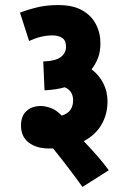

<svg xmlns="http://www.w3.org/2000/svg" viewBox="-20 -652 514 759"><path d="M59 -602Q93 -615 129.5 -623.5Q166 -632 210 -632Q268 -632 304.5 -611.5Q341 -591 359 -556.5Q377 -522 377 -481Q377 -447 367 -422Q357 -397 342 -378Q371 -356 388 -323.5Q405 -291 405 -251Q405 -200 381 -159Q357 -118 311 -94Q336 -68 362 -38.5Q388 -9 410 21L306 87Q278 48 247.5 8Q217 -32 190 -65Q182 -65 174 -65Q124 -65 93.5 -88.5Q63 -112 63 -156Q63 -193 84.5 -213Q106 -233 142 -233Q157 -233 179.5 -225.5Q202 -218 224 -195Q249 -203 259 -218.5Q269 -234 269 -255Q269 -293 236 -307Q201 -297 156 -295L151 -409Q201 -411 221 -427Q241 -443 241 -467Q241 -492 226 -502Q211 -512 188 -512Q164 -512 141.5 -506.5Q119 -501 95 -490Z"/></svg>

Font: Noto Sans ExtraCondensed ExtraBold
Style: Italic
Weight: 800
Width: 2
Italic angle: -12°
Designer: Monotype Design Team
Foundry: Monotype Imaging Inc.
Version: Version 2.013; ttfautohint (v1.8.4.7-5d5b)